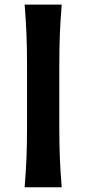

<svg xmlns="http://www.w3.org/2000/svg" viewBox="-20 -791 364 811"><path d="M84 0Q89.4 -63.5 91.8 -122.3Q94.2 -181.2 94.2 -253.4V-513.7Q94.2 -587.4 91.8 -647.2Q89.4 -707 84 -771.5H240.7Q235.4 -707 232.9 -647.2Q230.5 -587.4 230.5 -513.7V-253.4Q230.5 -181.2 232.9 -122.3Q235.4 -63.5 240.7 0Z"/></svg>

Font: Pinar SemiBold
Style: Regular
Weight: 600
Designer: Amin Abedi
Version: Version 3.000